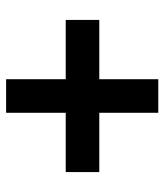

<svg xmlns="http://www.w3.org/2000/svg" viewBox="24 -650 525 612"><g transform="rotate(-90 286.0 -344.5)"><path d="M232 -102V-290H43V-397H232V-587H339V-397H528V-290H339V-102Z"/></g></svg>

Font: Noto Sans Kannada
Style: Regular
Weight: 400
Designer: Jelle Bosma - Monotype Design Team
Foundry: Monotype Imaging Inc.
Version: Version 2.003